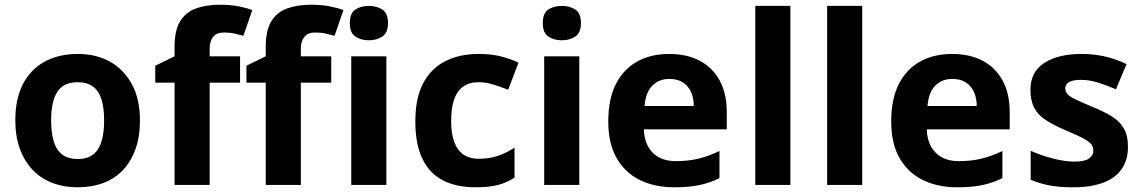

<svg xmlns="http://www.w3.org/2000/svg" viewBox="-20 -785 4846 815"><path d="M574 -274Q574 -205.6 555.5 -153.1Q536.9 -100.5 502.5 -63.7Q468 -27 419 -8.5Q370 10 308.4 10Q251.2 10 202.6 -8.5Q154 -27 119 -63.5Q84 -100 64.5 -153Q45 -206 45 -274.2Q45 -364.7 77 -427.3Q109.1 -489.9 168.9 -522.9Q228.7 -556 311 -556Q388.4 -556 447.2 -523Q506 -490 540 -427.3Q574 -364.7 574 -274ZM197 -273.8Q197 -220 208.5 -183.5Q220 -147 245 -128.5Q270 -110 310 -110Q350 -110 374.5 -128.5Q399 -147 410.5 -183.5Q422 -220 422 -273.6Q422 -328 410.5 -364Q399 -400 374 -418Q349.1 -436 309.3 -436Q250 -436 223.5 -395.5Q197 -355 197 -273.8Z M999 -434H870V0H721V-434H639V-506L721 -546V-586Q721 -656 744.5 -694.5Q768 -733 811.5 -749Q855 -765 914 -765Q958 -765 993.5 -758Q1029 -751 1051 -742L1013 -633Q996 -638 976 -642.5Q956 -647 930 -647Q899 -647 884.5 -628Q870 -609 870 -580V-546H999Z M1386 -434H1257V0H1108V-434H1026V-506L1108 -546V-586Q1108 -656 1131.5 -694.5Q1155 -733 1198.5 -749Q1242 -765 1301 -765Q1345 -765 1380.5 -758Q1416 -751 1438 -742L1400 -633Q1383 -638 1363 -642.5Q1343 -647 1317 -647Q1286 -647 1271.5 -628Q1257 -609 1257 -580V-546H1386Z M1620 -546V0H1471V-546ZM1546 -760Q1579 -760 1603 -744.5Q1627 -729 1627 -686.8Q1627 -646 1603 -630Q1579 -614 1546 -614Q1511.7 -614 1488.4 -630Q1465 -646 1465 -686.8Q1465 -729 1488.4 -744.5Q1511.7 -760 1546 -760Z M1998 10Q1917 10 1860 -19.5Q1803 -49 1773 -111Q1743 -173 1743 -270Q1743 -370 1777 -433Q1811 -496 1871.5 -526Q1932 -556 2011 -556Q2067 -556 2108.5 -545Q2150 -534 2181 -519L2137 -404Q2102 -418 2071.5 -427Q2041 -436 2011 -436Q1972 -436 1946 -417.5Q1920 -399 1907.5 -362.5Q1895 -326 1895 -271Q1895 -217 1908.5 -181.5Q1922 -146 1948 -128.5Q1974 -111 2011 -111Q2058 -111 2094 -123.5Q2130 -136 2164 -158V-31Q2130 -9 2092.5 0.5Q2055 10 1998 10Z M2439 -546V0H2290V-546ZM2365 -760Q2398 -760 2422 -744.5Q2446 -729 2446 -686.8Q2446 -646 2422 -630Q2398 -614 2365 -614Q2330.7 -614 2307.4 -630Q2284 -646 2284 -686.8Q2284 -729 2307.4 -744.5Q2330.7 -760 2365 -760Z M2820 -556Q2896 -556 2950.5 -527Q3005 -498 3035 -443Q3065 -388 3065 -308V-236H2713Q2715 -173 2750.5 -137Q2786 -101 2849 -101Q2902 -101 2945 -111.5Q2988 -122 3034 -144V-29Q2994 -9 2949.5 0.5Q2905 10 2842 10Q2760 10 2697 -20.5Q2634 -51 2598 -113Q2562 -175 2562 -269Q2562 -365 2594.5 -428.5Q2627 -492 2685 -524Q2743 -556 2820 -556ZM2821 -450Q2778 -450 2749.5 -422Q2721 -394 2716 -335H2925Q2925 -368 2913.5 -394Q2902 -420 2879 -435Q2856 -450 2821 -450Z M3335 0H3186V-760H3335Z M3640 0H3491V-760H3640Z M4021 -556Q4097 -556 4151.5 -527Q4206 -498 4236 -443Q4266 -388 4266 -308V-236H3914Q3916 -173 3951.5 -137Q3987 -101 4050 -101Q4103 -101 4146 -111.5Q4189 -122 4235 -144V-29Q4195 -9 4150.5 0.5Q4106 10 4043 10Q3961 10 3898 -20.5Q3835 -51 3799 -113Q3763 -175 3763 -269Q3763 -365 3795.5 -428.5Q3828 -492 3886 -524Q3944 -556 4021 -556ZM4022 -450Q3979 -450 3950.5 -422Q3922 -394 3917 -335H4126Q4126 -368 4114.5 -394Q4103 -420 4080 -435Q4057 -450 4022 -450Z M4768 -162Q4768 -107 4742 -68.5Q4716 -30 4664 -10Q4612 10 4535 10Q4478 10 4437 2.5Q4396 -5 4355 -22V-145Q4399 -125 4450 -112Q4501 -99 4540 -99Q4584 -99 4602.5 -112Q4621 -125 4621 -146Q4621 -160 4613.5 -171Q4606 -182 4581 -196Q4556 -210 4503 -232Q4452 -254 4419 -275.5Q4386 -297 4370 -327.5Q4354 -358 4354 -404Q4354 -480 4413 -518Q4472 -556 4570 -556Q4621 -556 4667 -546Q4713 -536 4762 -513L4717 -406Q4677 -423 4641 -434.5Q4605 -446 4568 -446Q4535 -446 4518.5 -437Q4502 -428 4502 -410Q4502 -397 4510.5 -386.5Q4519 -376 4543.5 -364Q4568 -352 4616 -332Q4663 -313 4697 -292.5Q4731 -272 4749.5 -241.5Q4768 -211 4768 -162Z"/></svg>

Font: Noto Sans Devanagari
Style: Regular
Weight: 400
Designer: Jelle Bosma - Monotype Design Team
Foundry: Monotype Imaging Inc.
Version: Version 2.003